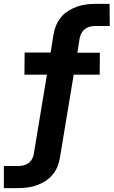

<svg xmlns="http://www.w3.org/2000/svg" viewBox="-56 -755 586 990"><path d="M-36 215V101H37Q51 101 64.5 98Q78 95 90 86.5Q102 78 109 65.5Q116 53 118 40L186 -370H70L71 -484H205L220 -578Q224 -602 233.5 -624.5Q243 -647 259 -666.5Q275 -686 297 -699.5Q319 -713 342 -721Q365 -729 388.5 -732Q412 -735 436 -735H509L510 -621H437Q423 -621 409.5 -618Q396 -615 384 -606.5Q372 -598 365 -585.5Q358 -573 355 -560L343 -483H459L458 -370H324L253 58Q249 82 240 104.5Q231 127 214.5 146.5Q198 166 176.5 179.5Q155 193 131.5 201Q108 209 84.5 212Q61 215 37 215Z"/></svg>

Font: Iosevka Curly Heavy
Style: Italic
Weight: 900
Italic angle: -9°
Monospace: yes
Designer: Belleve Invis
Foundry: Belleve Invis
Version: Version 22.1.2; ttfautohint (v1.8.4)